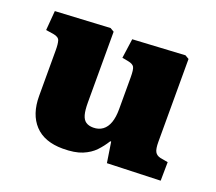

<svg xmlns="http://www.w3.org/2000/svg" viewBox="-96 -652 893 795"><g transform="rotate(20 350.0 -254.5)"><path d="M249 14Q168 14 125.5 -31.5Q83 -77 83 -158V-358Q83 -387 78.5 -401Q74 -415 50 -419L17 -424L24 -510L265 -523L282 -513V-201Q282 -167 287.5 -147.5Q293 -128 305.5 -119.5Q318 -111 338 -111Q362 -111 379 -123.5Q396 -136 404.5 -160Q413 -184 413 -219V-359Q413 -394 407 -404.5Q401 -415 380 -419L353 -424L365 -510L595 -523L612 -513V-148Q612 -117 619 -104.5Q626 -92 643 -88L677 -82L676 0L442 8L428 -82H424Q408 -56 387.5 -34.5Q367 -13 334.5 0.5Q302 14 249 14Z"/></g></svg>

Font: Literata 18pt ExtraBold
Style: Regular
Weight: 800
Designer: Latin by Veronika Burian and Jose Scaglione. Greek by Irene Vlachou. Cyrillic by Vera Evstafieva.
Foundry: TypeTogether
Version: Version 3.103;gftools[0.9.29]